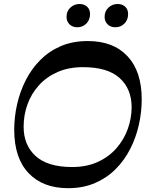

<svg xmlns="http://www.w3.org/2000/svg" viewBox="-20 -950 761 980"><path d="M327.3 10.5Q198.9 10.5 125.7 -66.6Q52.6 -143.6 52.6 -287.8Q52.6 -352.7 67.2 -417.3Q81.8 -482 111.2 -540.2Q140.6 -598.4 185.6 -643.7Q230.5 -688.9 290.8 -714.7Q351.2 -740.5 428 -740.5Q558.5 -740.5 630.9 -662.9Q703.4 -585.3 703.4 -442.5Q703.4 -378 688.8 -313Q674.2 -248 644.8 -190.2Q615.4 -132.3 570.6 -87.2Q525.8 -42.1 465 -15.8Q404.1 10.5 327.3 10.5ZM348 -97.5Q423 -97.5 479.7 -123.7Q536.5 -149.9 574.8 -194Q613.1 -238.1 632.5 -292.7Q651.9 -347.2 651.9 -403.9Q651.2 -497.7 589.8 -552.5Q528.4 -607.2 403.9 -607.2Q330.6 -607.2 274 -582.4Q217.4 -557.6 178.8 -514.9Q140.1 -472.1 120.4 -417.6Q100.6 -363.1 100.6 -302.9Q100.6 -209.1 162.2 -153.3Q223.8 -97.5 348 -97.5ZM374.4 -810.8Q350.1 -810.8 334.8 -825.8Q319.6 -840.8 319.6 -864Q319.6 -893.4 339.5 -911.5Q359.3 -929.6 385.9 -929.6Q409.8 -929.6 424.7 -915.8Q439.6 -901.9 439.6 -878.4Q439.6 -848.7 420.8 -829.7Q401.9 -810.8 374.4 -810.8ZM568.7 -810.8Q544.4 -810.8 529.2 -825.8Q513.9 -840.8 513.9 -864Q513.9 -893.4 533.9 -911.5Q553.9 -929.6 580.5 -929.6Q604.1 -929.6 619 -915.8Q633.9 -901.9 633.9 -878.4Q633.9 -848.7 615.1 -829.7Q596.3 -810.8 568.7 -810.8Z"/></svg>

Font: Savate ExtraLight
Style: Italic
Weight: 200
Italic angle: -11°
Designer: Max Esnée
Foundry: Plomb Type
Version: Version 2.000